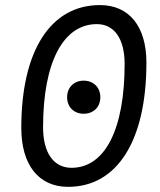

<svg xmlns="http://www.w3.org/2000/svg" viewBox="-20 -723 626 753"><path d="M247.1 9.8C439.9 9.8 554.2 -171.4 554.2 -477.5C554.2 -619.6 486.3 -703.1 372.1 -703.1C178.2 -703.1 63.5 -523.9 63.5 -221.2C63.5 -76.2 131.8 9.8 247.1 9.8ZM260.7 -64.9C190.4 -64.9 148.9 -123.5 148.9 -223.6C148.9 -478 227.5 -628.4 359.9 -628.4C428.2 -628.4 468.8 -570.8 468.8 -472.2C468.8 -215.8 391.6 -64.9 260.7 -64.9ZM308.1 -276.9C346.7 -276.9 373.5 -303.2 373.5 -341.8C373.5 -379.9 346.7 -406.7 308.1 -406.7C270 -406.7 243.2 -379.9 243.2 -341.8C243.2 -303.2 270 -276.9 308.1 -276.9Z"/></svg>

Font: Cascadia Code PL SemiLight
Style: Italic
Weight: 350
Italic angle: -10°
Monospace: yes
Designer: Aaron Bell
Foundry: Saja Typeworks
Version: Version 2404.023